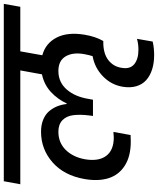

<svg xmlns="http://www.w3.org/2000/svg" viewBox="71 -852 844 1027"><g transform="rotate(-90 493.5 -338.0)"><path d="M22 -651.9 38.1 -740.2H986.8L971.2 -651.9H732.9L711.9 -534.2Q776.4 -516.6 806.6 -457.5Q836.9 -398.4 821.8 -308.1Q812.5 -250.5 788.1 -208H780.8Q721.2 -208 686.5 -181.4Q651.9 -154.8 645 -111.8Q636.2 -65.4 663.8 -42.7Q691.4 -20 741.2 -20Q772.5 -20 799.8 -27.8L785.2 56.2Q751.5 64 712.9 64Q670.4 64 636.5 53.2Q602.5 42.5 579.1 21.7Q555.7 1 546.1 -32Q536.6 -64.9 543.9 -106.9Q554.7 -167 599.9 -210.4Q645 -253.9 707 -265.1Q712.9 -282.2 717.8 -309.1Q729 -370.1 706.1 -409.2Q683.1 -448.2 627.9 -448.2Q567.4 -448.2 528.3 -403.1Q489.3 -357.9 478 -284.2L474.1 -263.2H387.2L390.1 -284.2Q396 -332 391.4 -368.7Q386.7 -405.3 364.3 -426.8Q341.8 -448.2 303.2 -448.2Q244.6 -448.2 206.1 -409.4Q167.5 -370.6 155.8 -307.1Q143.1 -234.4 173.3 -193.1Q203.6 -151.9 272 -151.9Q277.3 -151.9 301.8 -153.8L285.2 -62Q271 -61 250 -61Q171.9 -61 121.8 -92.8Q71.8 -124.5 54.4 -179.7Q37.1 -234.9 49.8 -308.1Q68.8 -417.5 138.9 -479.2Q209 -541 303.2 -541Q339.4 -541 367.7 -529.3Q396 -517.6 412.8 -497.6Q429.7 -477.5 439 -454.1Q448.2 -430.7 451.2 -403.8H454.1Q476.6 -452.1 515.6 -488.3Q554.7 -524.4 609.9 -536.1L630.9 -651.9Z"/></g></svg>

Font: Poppins Medium
Style: Italic
Weight: 500
Italic angle: -10°
Designer: Ninad Kale (Devanagari), Jonny Pinhorn (Latin)
Foundry: Indian Type Foundry
Version: Version 3.200;PS 1.000;hotconv 16.6.54;makeotf.lib2.5.65590